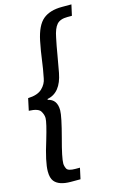

<svg xmlns="http://www.w3.org/2000/svg" viewBox="-143 -855 678 1084"><g transform="rotate(-15 196.0 -312.5)"><path d="M186 171H130Q60 171 34 138Q19 119 19 81Q19 26 56 -91Q85 -188 85 -214Q85 -234 72 -255Q59 -276 4 -278L19 -348Q75 -350 101.5 -375.5Q128 -401 133 -433Q144 -487 150 -535Q156 -583 168 -643Q186 -730 226 -763Q266 -796 336 -796H392L378 -733H352Q309 -733 289.5 -711Q270 -689 260 -637Q250 -590 242.5 -543.5Q235 -497 224 -440Q203 -330 124 -315L123 -310Q176 -299 176 -235Q176 -200 144 -80Q115 27 115 60Q115 75 123 91Q131 107 174 107H200Z"/></g></svg>

Font: l_WÎeÑOS 500W
Style: Regular
Weight: 500
Designer: R?O
Version: Version 2.00 June 21, 2023